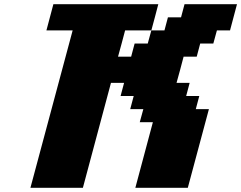

<svg xmlns="http://www.w3.org/2000/svg" viewBox="-20 -895 1149 915"><path d="M625 0H875Q891.6 -62.5 925.3 -187.5Q959 -312.5 975.6 -375H913.1L929.7 -437.5H867.2L883.8 -500H821.3Q827.1 -520.5 838.4 -562.3Q849.6 -604 855 -625H917.5L934.1 -687.5H996.6L1013.7 -750H1076.2Q1081.5 -770.5 1092.8 -812.5Q1104 -854.5 1109.4 -875H859.4L842.8 -812.5H780.3L763.7 -750H701.2L684.1 -687.5H621.6L605 -625H542.5Q548.3 -645.5 559.6 -687.5Q570.8 -729.5 576.2 -750H701.2Q707 -771 718 -812.5Q729 -854 734.4 -875H234.4Q229 -854 217.8 -812.5Q206.5 -771 201.2 -750H326.2L125 0H375Q397 -83 441.9 -250Q486.8 -417 508.8 -500H571.3L554.7 -437.5H617.2L600.6 -375H663.1L646 -312.5H708.5Z"/></svg>

Font: Faithful 32x
Style: BoldOblique
Weight: 400
Foundry: Faithful Resource Pack
Version: Version 1.0; January 27, 2023